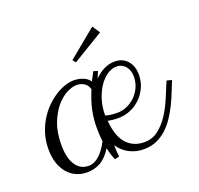

<svg xmlns="http://www.w3.org/2000/svg" viewBox="-92 -609 706 681"><g transform="rotate(-20 261.0 -269.0)"><path d="M522 -233.9Q514.2 -215.3 505.6 -193.4Q497.1 -171.4 486.3 -149.7Q475.6 -127.9 462.2 -107.7Q448.7 -87.4 431.4 -71.5Q414.1 -55.7 392.6 -46.4Q371.1 -37.1 344.2 -37.1Q315.4 -37.1 290.5 -50Q265.6 -63 250 -86.9Q250 -59.6 252.9 -43L235.8 -39.1Q230.5 -50.3 227.1 -61.8Q223.6 -73.2 221.2 -85.9Q201.2 -54.2 178.2 -41.5Q155.3 -28.8 127.9 -28.8Q107.9 -28.8 89.6 -36.1Q71.3 -43.5 57.1 -58.8Q43 -74.2 34.4 -97.7Q25.9 -121.1 25.9 -152.8Q25.9 -183.1 33.9 -209.7Q42 -236.3 55.2 -258.3Q68.4 -280.3 85.7 -297.9Q103 -315.4 121.6 -327.4Q140.1 -339.4 158.7 -345.7Q177.2 -352.1 192.9 -352.1Q210 -352.1 226.6 -346.2Q243.2 -340.3 252.9 -326.2Q256.8 -333.5 261.2 -341.8Q265.6 -350.1 270 -358.9L286.1 -354Q283.7 -348.1 281 -342Q278.3 -335.9 275.9 -329.1Q292.5 -346.2 312 -355.7Q331.5 -365.2 352.1 -365.2Q382.3 -365.2 400.1 -345Q418 -324.7 418 -293Q418 -266.1 407.7 -243.9Q397.5 -221.7 380.6 -205.6Q363.8 -189.5 342 -180.7Q320.3 -171.9 296.9 -171.9Q285.6 -171.9 275.6 -173.1Q265.6 -174.3 257.8 -175.8Q263.2 -115.2 288.8 -87.6Q314.5 -60.1 355 -60.1Q384.8 -60.1 407.5 -77.4Q430.2 -94.7 447.5 -121.1Q464.8 -147.5 478 -179Q491.2 -210.4 502.9 -238.8ZM140.1 -48.8Q151.9 -48.8 162.4 -53.7Q172.9 -58.6 182.4 -67.4Q191.9 -76.2 200.2 -88.1Q208.5 -100.1 215.8 -113.8Q214.4 -126 213.6 -139.9Q212.9 -153.8 212.9 -168Q212.9 -198.2 219.2 -229.7Q225.6 -261.2 242.2 -300.8Q238.3 -316.4 226.1 -324.7Q213.9 -333 196.8 -333Q181.2 -333 160.2 -322.5Q139.2 -312 120.1 -289.8Q101.1 -267.6 87.6 -233.4Q74.2 -199.2 74.2 -151.9Q74.2 -101.6 92 -75.2Q109.9 -48.8 140.1 -48.8ZM353 -346.2Q335 -346.2 317.6 -334.7Q300.3 -323.2 286.6 -303Q272.9 -282.7 264.4 -255.4Q255.9 -228 255.9 -196.8Q262.2 -194.3 273.7 -192.6Q285.2 -190.9 301.8 -190.9Q319.3 -190.9 336.7 -198.5Q354 -206.1 367.9 -219.5Q381.8 -232.9 390.4 -251.5Q398.9 -270 398.9 -292Q398.9 -302.7 396 -312.5Q393.1 -322.3 387.2 -329.8Q381.3 -337.4 372.8 -341.8Q364.3 -346.2 353 -346.2ZM339.8 -480 223.1 -409.2 213.9 -420.9 320.8 -508.8Z"/></g></svg>

Font: Clicker Script
Style: Regular
Weight: 400
Designer: Astigmatic (AOETI)
Foundry: Astigmatic (AOETI)
Version: Version 1.000